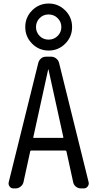

<svg xmlns="http://www.w3.org/2000/svg" viewBox="-20 -1045 540 1065"><path d="M199.7 -845.7Q219.7 -825.2 249.5 -825.2Q279.3 -825.2 299.8 -845.7Q320.3 -866.2 320.3 -895Q320.3 -923.8 299.8 -944.3Q279.3 -964.8 249.5 -964.8Q219.7 -964.8 199.7 -944.3Q179.7 -923.8 179.7 -895Q179.7 -866.2 199.7 -845.7ZM158.2 -987.3Q196.3 -1025.4 250 -1025.4Q303.7 -1025.4 341.8 -987.3Q379.9 -949.2 379.9 -895Q379.9 -840.8 341.8 -802.7Q303.7 -764.6 250 -764.6Q196.3 -764.6 158.2 -802.7Q120.1 -840.8 120.1 -895Q120.1 -949.2 158.2 -987.3ZM247.1 -659.2 165 -285.2Q162.1 -280.3 168 -280.3H328.1Q333 -280.3 331.1 -285.2L249 -659.2Q249 -660.2 248 -660.2Q247.1 -660.2 247.1 -659.2ZM54.7 0Q41 0 33.2 -10.7Q25.4 -21.5 28.3 -34.2L192.4 -696.3Q196.3 -710.9 207.5 -720.7Q218.8 -730.5 235.4 -730.5H264.6Q279.3 -730.5 291.5 -720.7Q303.7 -710.9 307.6 -696.3L471.7 -34.2Q474.6 -21.5 466.3 -10.7Q458 0 445.3 0H428.7Q413.1 0 400.9 -9.8Q388.7 -19.5 385.7 -35.2L348.6 -205.1Q346.7 -210 342.8 -210H153.3Q148.4 -210 147.5 -205.1L110.4 -35.2Q107.4 -20.5 94.7 -10.3Q82 0 67.4 0Z"/></svg>

Font: Rounded-L Mgen+ 2m regular
Style: Regular
Weight: 400
Designer: [Source Han Sans]
Ryoko NISHIZUKA  (kana & ideographs); Paul D. Hunt (Latin, Greek & Cyrillic); Wenlong ZHANG  (bopomofo
Version: Version 1.059.20150602